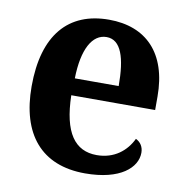

<svg xmlns="http://www.w3.org/2000/svg" viewBox="-68 -614 669 690"><g transform="rotate(10 267.0 -269.5)"><path d="M286 10C415 10 473 -44 473 -98C473 -120 462 -136 445 -144C423 -98 380 -62 316 -62C236 -62 192 -122 189 -258H495V-307C495 -466 411 -549 276 -549C128 -549 43 -453 43 -265C43 -91 126 10 286 10ZM351 -320H191C193 -427 226 -486 278 -486C331 -486 351 -423 351 -320Z"/></g></svg>

Font: Noto Serif Bengali SemiCondensed
Style: Bold
Weight: 700
Width: 4
Designer: Juan Bruce, Universal Thirst, Indian Type Foundry and the Monotype Design Team.
Foundry: Monotype Imaging Inc.
Version: Version 2.003